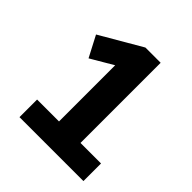

<svg xmlns="http://www.w3.org/2000/svg" viewBox="-190 -842 979 979"><g transform="rotate(45 300.0 -352.5)"><path d="M100 0V-127H258V-575H331L137 -461L78 -574L303 -705H413V-127H561V0Z"/></g></svg>

Font: Nunito Sans 12pt ExtraLight ExtraBold
Style: Regular
Weight: 800
Version: Version 3.101;gftools[0.9.27]